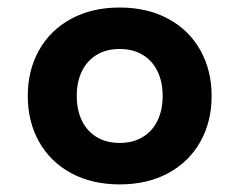

<svg xmlns="http://www.w3.org/2000/svg" viewBox="-20 -482 640 513"><path d="M545.4 -225.6Q545.4 -157.2 515.4 -103.5Q485.4 -49.8 429.7 -19.5Q374 10.7 299.8 10.7Q225.6 10.7 169.9 -19.5Q114.3 -49.8 84.2 -103.5Q54.2 -157.2 54.2 -225.6Q54.2 -293.9 84.2 -347.7Q114.3 -401.4 169.9 -431.6Q225.6 -461.9 299.8 -461.9Q374 -461.9 429.7 -431.6Q485.4 -401.4 515.4 -347.7Q545.4 -293.9 545.4 -225.6ZM185.1 -225.6Q185.1 -187.5 199 -159.2Q212.9 -130.9 238.8 -115.5Q264.6 -100.1 299.8 -100.1Q335 -100.1 360.8 -115.5Q386.7 -130.9 400.6 -159.2Q414.6 -187.5 414.6 -225.6Q414.6 -263.7 400.6 -292Q386.7 -320.3 360.8 -335.7Q335 -351.1 299.8 -351.1Q264.6 -351.1 238.8 -335.7Q212.9 -320.3 199 -292Q185.1 -263.7 185.1 -225.6Z"/></svg>

Font: Courier Prime
Style: Bold
Weight: 700
Designer: Alan Dague-Greene, Quote-Unquote Apps
Foundry: Quote-Unquote Apps
Version: Version 3.018